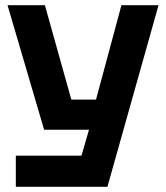

<svg xmlns="http://www.w3.org/2000/svg" viewBox="-20 -580 640 740"><path d="M41 140V20H294L323 -80H150L9 -560H153L255 -196H350L448 -560H591L394 140Z"/></svg>

Font: Tektur SemiBold
Style: Regular
Weight: 600
Designer: Adam Jagosz
Foundry: Adam Jagosz
Version: Version 1.005;gftools[0.9.30]